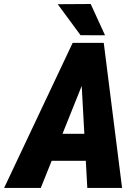

<svg xmlns="http://www.w3.org/2000/svg" viewBox="-69 -921 676 941"><path d="M353 -553.7 130.9 0H-48.8L287.1 -710.9H400.4ZM358.9 0 327.6 -570.3 331.5 -710.9H439.5L529.3 0ZM409.2 -265.1 385.7 -132.8H85.9L109.4 -265.1ZM375.5 -901.4 445.8 -748 325.7 -748.5 213.9 -900.4Z"/></svg>

Font: Roboto Condensed Black
Style: Italic
Weight: 900
Italic angle: -12°
Designer: Christian Robertson
Foundry: Google
Version: Version 3.008; 2023